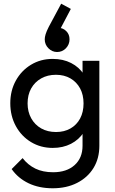

<svg xmlns="http://www.w3.org/2000/svg" viewBox="-20 -801 618 1030"><path d="M263 209Q189.5 209 133.2 182.1Q77 155.2 42.5 106L101.2 47.2Q129.8 84 169.8 103.5Q209.8 123 264.8 123Q337.5 123 380.1 84.8Q422.8 46.5 422.8 -19.2V-137L439.2 -243.5L422.8 -350V-475H513V-19.2Q513 49.2 481.5 100.4Q450 151.5 393.6 180.2Q337.2 209 263 209ZM263 -7.5Q198.2 -7.5 146.5 -38.8Q94.8 -70 65 -124.5Q35.2 -179 35.2 -247Q35.2 -314.8 64.9 -368.5Q94.5 -422.2 146.2 -453.6Q198 -485 262.5 -485Q318.5 -485 361.6 -462.9Q404.8 -440.8 430.1 -401.4Q455.5 -362 458.2 -309V-183.2Q455.2 -131.2 429.5 -91.5Q403.8 -51.8 360.9 -29.6Q318 -7.5 263 -7.5ZM280.5 -92.8Q324.8 -92.8 358.1 -111.9Q391.5 -131 409.9 -165.5Q428.2 -200 428.2 -246.2Q428.2 -292.2 409.8 -326.6Q391.2 -361 357.9 -380.4Q324.5 -399.8 280 -399.8Q235.2 -399.8 200.9 -380.4Q166.5 -361 147.2 -326.6Q128 -292.2 128 -246.5Q128 -201.5 147.4 -166.5Q166.8 -131.5 201.1 -112.1Q235.5 -92.8 280.5 -92.8ZM360 -753.2 297.5 -634.2 266.2 -626.2Q271.2 -637 279.1 -644.1Q287 -651.2 297 -651.2Q318 -651.2 335.5 -634Q353 -616.8 353 -590Q353 -562.5 333.8 -542.2Q314.5 -522 286.2 -522Q259.8 -522 239.9 -541.9Q220 -561.8 220 -590Q220 -601.5 224.6 -617Q229.2 -632.5 241.5 -656.8L308.2 -781.2Z"/></svg>

Font: Outfit Thin
Style: Regular
Weight: 100
Designer: Rodrigo Fuenzalida
Foundry: fragTYPE
Version: Version 1.100;gftools[0.9.27]